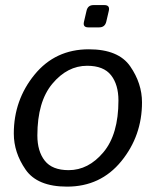

<svg xmlns="http://www.w3.org/2000/svg" viewBox="-20 -711 601 740"><path d="M320.3 -605.5Q298.3 -605.5 303.7 -627.4L313.5 -669.4Q318.4 -691.4 340.3 -691.4H382.3Q404.3 -691.4 399.4 -669.4L389.6 -627.4Q384.3 -605.5 362.3 -605.5ZM33.2 -196.3Q33.2 -325.2 113 -423.1Q192.9 -521 322.3 -521Q436.5 -521 481.9 -455.3Q527.3 -389.6 527.3 -316.4Q527.3 -187.5 447.5 -89.6Q367.7 8.3 238.3 8.3Q124 8.3 78.6 -57.4Q33.2 -123 33.2 -196.3ZM124 -189Q124 -127.9 152.6 -91.6Q181.2 -55.2 244.6 -55.2Q320.8 -55.2 378.7 -124.3Q436.5 -193.4 436.5 -323.7Q436.5 -384.8 408 -421.1Q379.4 -457.5 315.9 -457.5Q239.7 -457.5 181.9 -388.4Q124 -319.3 124 -189Z"/></svg>

Font: Istok Web
Style: BoldItalic
Weight: 700
Italic angle: -13°
Designer: Andrey V. Panov
Foundry: Andrey V. Panov
Version: Version 1.0.2g